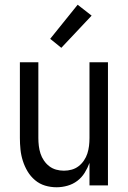

<svg xmlns="http://www.w3.org/2000/svg" viewBox="-20 -783 540 811"><path d="M219 8Q194 8 170.5 1Q147 -6 128 -22Q109 -38 96.5 -59Q84 -80 76.5 -103.5Q69 -127 66.5 -151.5Q64 -176 64 -200V-520H142V-200Q142 -183 144 -166.5Q146 -150 151 -134.5Q156 -119 165.5 -105Q175 -91 188 -81Q201 -71 217 -66.5Q233 -62 250 -62Q267 -62 283 -66.5Q299 -71 312 -81Q325 -91 334.5 -105Q344 -119 349 -134.5Q354 -150 356 -166.5Q358 -183 358 -200V-520H436V0H358V-95Q350 -73 337.5 -53Q325 -33 306.5 -19Q288 -5 265 1.5Q242 8 219 8ZM239 -581 192 -619 308 -763 367 -717Z"/></svg>

Font: Iosevka Fixed
Style: Regular
Weight: 400
Monospace: yes
Designer: Belleve Invis
Foundry: Belleve Invis
Version: Version 33.2.4